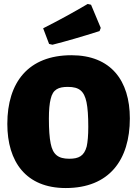

<svg xmlns="http://www.w3.org/2000/svg" viewBox="-20 -938 693 970"><path d="M341 -659C123 -659 17 -522 17 -312C17 -121 111 12 312 12C532 12 636 -130 636 -340C636 -531 540 -659 341 -659ZM323 -499C380 -499 405 -478 417 -422C423 -393 426 -352 426 -297C426 -254 423 -221 418 -198C405 -150 378 -136 330 -136C273 -136 247 -158 236 -213C230 -242 227 -284 227 -339C227 -382 230 -415 236 -438C247 -487 276 -499 323 -499ZM440 -914 423 -918C352 -876 277 -835 198 -795L228 -716L245 -712C316 -730 395 -753 483 -781L489 -797Z"/></svg>

Font: Luna Sans Black
Style: Regular
Weight: 900
Designer: Juan Pablo del Peral
Foundry: Huerta Tipografica
Version: Version 2.001; ttfautohint (v1.5)